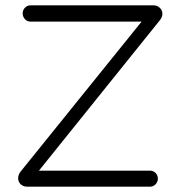

<svg xmlns="http://www.w3.org/2000/svg" viewBox="-20 -700 679 720"><path d="M126 -60 581 -626C585 -632 589 -639 589 -648C589 -666 574 -680 556 -680H94C78 -680 65 -666 65 -650C65 -633 78 -619 94 -619H511L56 -55C51 -48 48 -40 48 -30C49 -12 64 0 81 0H543C559 0 572 -14 572 -30C572 -47 559 -60 543 -60Z"/></svg>

Font: Comic Neue
Style: Normal
Weight: 400
Designer: Craig Rozynski
Foundry: Craig Rozynski
Version: Version 2.003